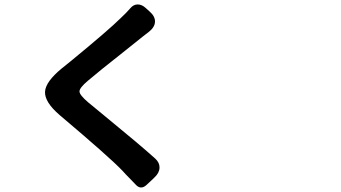

<svg xmlns="http://www.w3.org/2000/svg" viewBox="-20 -793 1540 868"><path d="M593.8 42Q586.9 35.2 573.2 20.5Q545.9 -6.8 533.2 -21.5Q475.6 -82 250 -272.5Q180.7 -332 183.6 -378.9Q186.5 -423.8 258.8 -483.4Q270.5 -493.2 298.8 -515.6Q473.6 -659.2 526.4 -711.9Q551.8 -735.4 569.3 -755.9Q583 -772.5 601.6 -772.9Q620.1 -773.4 637.7 -757.8L657.2 -740.2Q681.6 -718.8 680.7 -694.3Q679.7 -669.9 652.3 -648.4Q646.5 -644.5 635.7 -635.7Q629.9 -630.9 627 -628.9Q606.4 -612.3 548.8 -566.4Q418.9 -463.9 377 -427.7Q338.9 -395.5 339.4 -379.4Q339.8 -363.3 378.9 -330.1Q397.5 -314.5 451.2 -270.5Q612.3 -138.7 681.6 -76.2Q702.1 -57.6 701.2 -34.2Q700.2 -10.7 677.7 9.8L670.9 16.6L641.6 43.9Q616.2 66.4 593.8 42Z"/></svg>

Font: Bpmf GenSen Rounded B
Style: B
Weight: 700
Foundry: But Ko
Version: Version 1.320